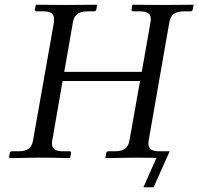

<svg xmlns="http://www.w3.org/2000/svg" viewBox="-20 -666 837 810"><path d="M525.9 -71.8 570.8 -324.2H244.1L200.2 -71.8Q199.2 -66.9 199.2 -60.1Q199.2 -43.5 210.4 -35.6Q221.7 -27.8 247.1 -27.8H272.9Q276.4 -27.8 278.3 -25.6Q280.3 -23.4 279.8 -20L275.9 -1L273.9 1Q188 -1 147.9 -1L20 1L18.1 -1L21 -20Q22.5 -27.8 29.8 -27.8H57.1Q86.9 -27.8 101.1 -38.8Q115.2 -49.8 119.1 -71.8L208 -574.2V-585.9Q208 -602.5 197 -610.4Q186 -618.2 161.1 -618.2H133.8Q130.9 -618.2 128.7 -620.4Q126.5 -622.6 127 -626L130.9 -645L132.8 -646Q219.7 -645 258.8 -645L388.2 -646L390.1 -645L386.2 -626Q384.8 -618.2 377 -618.2H351.1Q321.3 -618.2 306.6 -607.2Q292 -596.2 288.1 -574.2L251 -362.8H578.1L615.2 -574.2Q616.2 -578.1 616.2 -585.9Q616.2 -602.5 604.7 -610.4Q593.3 -618.2 567.9 -618.2H542Q533.7 -618.2 535.2 -626L538.1 -645L540 -646Q627 -645 666 -645L794.9 -646L796.9 -645L793 -626Q791.5 -618.2 784.2 -618.2H757.8Q728 -618.2 713.4 -607.2Q698.7 -596.2 694.8 -574.2L606.9 -71.8Q606 -66.9 606 -60.1Q606 -43.5 617.2 -35.6Q628.4 -27.8 653.8 -27.8H680.2H695.8L627.9 124H585L640.1 0Q625.5 0 595.7 -0.5Q565.9 -1 556.2 -1L426.8 1L424.8 -1L428.2 -20Q429.7 -27.8 438 -27.8H463.9Q493.7 -27.8 507.8 -38.8Q522 -49.8 525.9 -71.8Z"/></svg>

Font: Linux Libertine G
Style: Italic
Weight: 400
Italic angle: -12°
Designer: Philipp H. Poll
Foundry: Philipp H. Poll
Version: Version 5.1.3